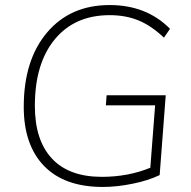

<svg xmlns="http://www.w3.org/2000/svg" viewBox="-20 -732 756 760"><path d="M399 -315 402 -355H636L612 -39Q566 -17 506 -5Q444 8 387 8Q235 8 154.5 -75Q74 -158 74 -309Q74 -494 166 -603Q258 -712 414 -712Q560 -712 653 -618L629 -583Q578 -631 527.5 -651.5Q477 -672 414 -672Q276 -672 197 -576.5Q118 -481 118 -313Q118 -177 185.5 -104.5Q253 -32 383 -32Q487 -32 575 -68L594 -315Z"/></svg>

Font: Iunito ExtraLight
Style: Italic
Weight: 200
Italic angle: -4.541°
Designer: Vernon Adams
Foundry: Vernon Adams
Version: Version 2.001;November 30, 2019;FontCreator 12.0.0.2547 64-b